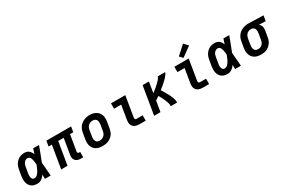

<svg xmlns="http://www.w3.org/2000/svg" viewBox="96 -1964 4616 3147"><g transform="rotate(-30 2403.5 -390.0)"><path d="M222 8Q193 8 164 1.5Q135 -5 112 -21.5Q89 -38 74.5 -62.5Q60 -87 53.5 -115Q47 -143 48 -173Q49 -203 53 -233L72 -343Q76 -368 84 -393Q92 -418 106 -441Q120 -464 140 -483.5Q160 -503 184 -515.5Q208 -528 233.5 -533Q259 -538 285 -538Q308 -538 330 -531Q352 -524 369 -509.5Q386 -495 397.5 -476Q409 -457 418 -437Q425 -460 433 -483.5Q441 -507 448 -530H558Q532 -461 506.5 -392Q481 -323 453 -255Q459 -191 463 -127.5Q467 -64 473 0H363Q363 -20 363 -40Q363 -60 363 -80Q350 -62 335 -46Q320 -30 302 -17.5Q284 -5 263.5 1.5Q243 8 222 8ZM222 -93Q242 -93 259.5 -104Q277 -115 290 -130.5Q303 -146 313 -163.5Q323 -181 331.5 -199Q340 -217 347.5 -235.5Q355 -254 362 -272Q361 -289 359.5 -306Q358 -323 355 -339.5Q352 -356 348 -372.5Q344 -389 336.5 -403Q329 -417 315.5 -427Q302 -437 285 -437Q265 -437 247 -427Q229 -417 217 -400.5Q205 -384 198.5 -365Q192 -346 189 -327L171 -217Q168 -203 167 -190Q166 -177 166.5 -163.5Q167 -150 170 -138Q173 -126 179.5 -115.5Q186 -105 197.5 -99Q209 -93 222 -93Z M1050 8Q1030 8 1011 5.5Q992 3 975 -4.5Q958 -12 944.5 -24.5Q931 -37 923.5 -53.5Q916 -70 915 -89.5Q914 -109 917 -129L967 -429H863L792 0H672L743 -429H681L698 -530H1165L1148 -429H1087L1037 -129Q1036 -121 1037 -114Q1038 -107 1042 -102Q1046 -97 1052.5 -95Q1059 -93 1067 -93H1085V8Z M1455 8Q1424 8 1393 2Q1362 -4 1336.5 -19Q1311 -34 1292.5 -57.5Q1274 -81 1265 -109.5Q1256 -138 1256 -169.5Q1256 -201 1261 -233L1280 -343Q1284 -370 1294 -397Q1304 -424 1321 -447.5Q1338 -471 1361.5 -489.5Q1385 -508 1411.5 -519Q1438 -530 1465.5 -535.5Q1493 -541 1521 -541Q1553 -541 1583 -533.5Q1613 -526 1638.5 -511Q1664 -496 1682.5 -472.5Q1701 -449 1710 -420.5Q1719 -392 1719 -360.5Q1719 -329 1714 -297L1695 -187Q1691 -160 1681.5 -133Q1672 -106 1655 -82.5Q1638 -59 1614.5 -40.5Q1591 -22 1564.5 -11Q1538 0 1510 4Q1482 8 1455 8ZM1457 -93Q1479 -93 1501 -100.5Q1523 -108 1539.5 -124Q1556 -140 1565.5 -161Q1575 -182 1578 -203L1597 -313Q1600 -336 1599.5 -358.5Q1599 -381 1589 -400Q1579 -419 1559 -428Q1539 -437 1516 -437Q1494 -437 1472.5 -429.5Q1451 -422 1434.5 -406Q1418 -390 1409 -369Q1400 -348 1397 -327L1379 -217Q1376 -202 1375.5 -187Q1375 -172 1377.5 -157.5Q1380 -143 1386.5 -130.5Q1393 -118 1403.5 -109Q1414 -100 1428 -96.5Q1442 -93 1457 -93Z M2157 0Q2135 0 2113 -3.5Q2091 -7 2071.5 -16Q2052 -25 2037.5 -40.5Q2023 -56 2015.5 -76Q2008 -96 2007.5 -118.5Q2007 -141 2011 -163L2055 -429H1920V-530H2191L2128 -146Q2127 -138 2127 -130Q2127 -122 2130.5 -115Q2134 -108 2141.5 -104.5Q2149 -101 2157 -101H2272V0Z M2431 0 2519 -530H2638L2605 -326Q2616 -335 2627.5 -344Q2639 -353 2650.5 -362Q2662 -371 2673 -380Q2684 -389 2695 -399Q2706 -409 2716.5 -418.5Q2727 -428 2737.5 -438.5Q2748 -449 2758 -459.5Q2768 -470 2777 -481Q2786 -492 2794 -504Q2802 -516 2805 -530H2944Q2941 -512 2930 -496Q2919 -480 2906.5 -465Q2894 -450 2880.5 -436Q2867 -422 2853 -409Q2839 -396 2824.5 -383Q2810 -370 2795 -357.5Q2780 -345 2765 -333Q2750 -321 2735 -309Q2746 -291 2757 -273Q2768 -255 2778.5 -237Q2789 -219 2799.5 -200.5Q2810 -182 2819 -163.5Q2828 -145 2836.5 -125.5Q2845 -106 2852 -85.5Q2859 -65 2863.5 -43.5Q2868 -22 2865 0H2745Q2749 -23 2743.5 -45.5Q2738 -68 2730.5 -89Q2723 -110 2714 -130.5Q2705 -151 2695.5 -170.5Q2686 -190 2675.5 -209.5Q2665 -229 2654 -247Q2636 -235 2618.5 -223Q2601 -211 2584 -199L2551 0Z M3357 0Q3335 0 3313 -3.5Q3291 -7 3271.5 -16Q3252 -25 3237.5 -40.5Q3223 -56 3215.5 -76Q3208 -96 3207.5 -118.5Q3207 -141 3211 -163L3255 -429H3120V-530H3391L3328 -146Q3327 -138 3327 -130Q3327 -122 3330.5 -115Q3334 -108 3341.5 -104.5Q3349 -101 3357 -101H3472V0ZM3323 -581 3268 -639 3432 -788 3504 -712Z M3822 8Q3793 8 3764 1.5Q3735 -5 3712 -21.5Q3689 -38 3674.5 -62.5Q3660 -87 3653.5 -115Q3647 -143 3648 -173Q3649 -203 3653 -233L3672 -343Q3676 -368 3684 -393Q3692 -418 3706 -441Q3720 -464 3740 -483.5Q3760 -503 3784 -515.5Q3808 -528 3833.5 -533Q3859 -538 3885 -538Q3908 -538 3930 -531Q3952 -524 3969 -509.5Q3986 -495 3997.5 -476Q4009 -457 4018 -437Q4025 -460 4033 -483.5Q4041 -507 4048 -530H4158Q4132 -461 4106.5 -392Q4081 -323 4053 -255Q4059 -191 4063 -127.5Q4067 -64 4073 0H3963Q3963 -20 3963 -40Q3963 -60 3963 -80Q3950 -62 3935 -46Q3920 -30 3902 -17.5Q3884 -5 3863.5 1.5Q3843 8 3822 8ZM3822 -93Q3842 -93 3859.5 -104Q3877 -115 3890 -130.5Q3903 -146 3913 -163.5Q3923 -181 3931.5 -199Q3940 -217 3947.5 -235.5Q3955 -254 3962 -272Q3961 -289 3959.5 -306Q3958 -323 3955 -339.5Q3952 -356 3948 -372.5Q3944 -389 3936.5 -403Q3929 -417 3915.5 -427Q3902 -437 3885 -437Q3865 -437 3847 -427Q3829 -417 3817 -400.5Q3805 -384 3798.5 -365Q3792 -346 3789 -327L3771 -217Q3768 -203 3767 -190Q3766 -177 3766.5 -163.5Q3767 -150 3770 -138Q3773 -126 3779.5 -115.5Q3786 -105 3797.5 -99Q3809 -93 3822 -93Z M4454 8Q4423 8 4392.5 2Q4362 -4 4336.5 -19Q4311 -34 4292.5 -57.5Q4274 -81 4265 -109.5Q4256 -138 4256 -170Q4256 -202 4261 -233L4280 -343Q4284 -370 4294 -396Q4304 -422 4320.5 -445Q4337 -468 4360.5 -486Q4384 -504 4409.5 -515Q4435 -526 4462 -532Q4489 -538 4516 -538Q4520 -538 4524.5 -538Q4529 -538 4533 -538L4807 -530L4791 -429L4666 -433Q4680 -421 4689.5 -406Q4699 -391 4704 -373Q4709 -355 4709 -335.5Q4709 -316 4706 -297L4687 -187Q4683 -160 4674 -134Q4665 -108 4648.5 -84.5Q4632 -61 4609.5 -42Q4587 -23 4561 -11.5Q4535 0 4508 4Q4481 8 4454 8ZM4456 -93Q4477 -93 4498 -101Q4519 -109 4534.5 -125Q4550 -141 4558.5 -162Q4567 -183 4570 -203L4589 -313Q4592 -334 4592 -355Q4592 -376 4584.5 -394.5Q4577 -413 4560 -424.5Q4543 -436 4523 -437H4516Q4514 -437 4512.5 -437Q4511 -437 4509 -437Q4489 -437 4468 -428.5Q4447 -420 4432 -403.5Q4417 -387 4408.5 -367Q4400 -347 4397 -327L4379 -217Q4376 -202 4375.5 -187Q4375 -172 4377.5 -158Q4380 -144 4386 -131.5Q4392 -119 4402.5 -110Q4413 -101 4427 -97Q4441 -93 4456 -93Z"/></g></svg>

Font: Iosevka Curly Slab Extended
Style: Bold Italic
Weight: 700
Width: 7
Italic angle: -9°
Monospace: yes
Designer: Belleve Invis
Foundry: Belleve Invis
Version: Version 11.0.0; ttfautohint (v1.8.3)